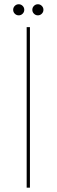

<svg xmlns="http://www.w3.org/2000/svg" viewBox="-20 -862 260 882"><path d="M102.5 0V-737.5H117.5V0ZM66 -791.5Q55.5 -791.5 48 -799Q40.5 -806.5 40.5 -817Q40.5 -827.5 48 -835Q55.5 -842.5 66 -842.5Q76.5 -842.5 84 -835Q91.5 -827.5 91.5 -817Q91.5 -806.5 84 -799Q76.5 -791.5 66 -791.5ZM154 -791.5Q143.5 -791.5 136 -799Q128.5 -806.5 128.5 -817Q128.5 -827.5 136 -835Q143.5 -842.5 154 -842.5Q164.5 -842.5 172 -835Q179.5 -827.5 179.5 -817Q179.5 -806.5 172 -799Q164.5 -791.5 154 -791.5Z"/></svg>

Font: Epilogue Thin
Style: Regular
Weight: 250
Designer: Tyler Finck
Foundry: Etcetera Type Co
Version: Version 2.111